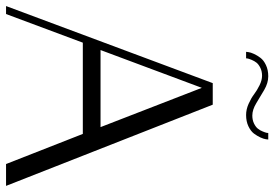

<svg xmlns="http://www.w3.org/2000/svg" viewBox="-157 -751 907 635"><g transform="rotate(90 296.5 -433.5)"><path d="M171.9 -793.9Q171.9 -793.9 150.4 -793.9L151.4 -801.8Q152.3 -809.1 157.2 -819.8Q162.1 -830.6 170.2 -841.3Q178.2 -852.1 194.3 -859.6Q210.4 -867.2 231.4 -867.2Q253.4 -867.2 276.1 -854Q298.8 -840.8 320.3 -827.6Q341.8 -814.5 361.3 -814.5Q376 -814.5 387.5 -820.1Q398.9 -825.7 404.5 -832.8Q410.2 -839.8 413.8 -848.9Q417.5 -857.9 418.2 -861.6Q418.9 -865.2 418.9 -867.2H440.4L439.5 -859.4Q438.5 -852.1 433.6 -841.3Q428.7 -830.6 420.7 -819.8Q412.6 -809.1 396.5 -801.5Q380.4 -793.9 359.4 -793.9Q340.8 -793.9 322.3 -802.2Q303.7 -810.5 290.8 -820.3Q277.8 -830.1 261 -838.4Q244.1 -846.7 229.5 -846.7Q214.8 -846.7 203.4 -841.1Q191.9 -835.4 186.3 -828.4Q180.7 -821.3 177 -812.3Q173.3 -803.2 172.6 -799.6Q171.9 -795.9 171.9 -793.9ZM325.2 -683.6 593.8 0H521.5L421.9 -253.9H120.1L25.4 0H-1L253.9 -683.6ZM144.5 -312.5H399.4L269.5 -647.5Z"/></g></svg>

Font: Buda Light
Style: Regular
Weight: 300
Version: Version 1.003